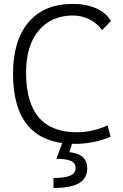

<svg xmlns="http://www.w3.org/2000/svg" viewBox="-20 -723 626 978"><path d="M361.8 9.8Q46.4 9.8 46.4 -347.7Q46.4 -517.1 125.7 -610.1Q205.1 -703.1 350.1 -703.1Q419.4 -703.1 470.5 -680.4Q521.5 -657.7 544.9 -615.7L500 -569.8Q474.6 -605 435.5 -624.5Q396.5 -644 351.1 -644Q242.7 -644 177.7 -568.1Q112.8 -492.2 112.8 -352.5Q112.8 -49.3 372.1 -49.3Q449.7 -49.3 527.8 -84L543.5 -26.4Q456.5 9.8 361.8 9.8ZM252.4 234.4V183.6Q311 183.6 338.1 171.4Q365.2 159.2 365.2 132.3Q365.2 107.9 341.8 96.9Q318.4 85.9 267.1 85.9L305.7 -17.1L350.6 -2.9L333.5 52.2Q380.9 57.1 402.6 78.1Q424.3 99.1 424.3 133.8Q424.3 185.5 382.8 210Q341.3 234.4 252.4 234.4Z"/></svg>

Font: CaskaydiaCove NFP Light
Style: Regular
Weight: 300
Designer: Aaron Bell
Foundry: Saja Typeworks
Version: Version 2111.001; VTT 6.35;Nerd Fonts 3.1.1